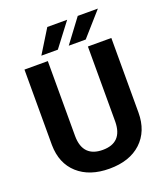

<svg xmlns="http://www.w3.org/2000/svg" viewBox="-162 -1012 981 1132"><g transform="rotate(-20 329.0 -445.5)"><path d="M350.1 -753.9H456.5L586.4 -900.9H460ZM178.2 -753.9H281.7L393.6 -900.9H269ZM454.6 -710.9V-237.8C453.1 -151.4 411.6 -107.9 329.1 -107.9C250.5 -107.9 203.1 -148.4 203.1 -241.7V-710.9H56.6V-237.3C57.6 -160.6 82.5 -100.1 131.3 -56.2C180.2 -12.2 246.1 9.8 329.1 9.8C413.6 9.8 480 -12.7 528.8 -58.1C577.1 -103.5 601.6 -165 601.6 -242.7V-710.9Z"/></g></svg>

Font: Roboto
Style: Bold
Weight: 700
Designer: Google
Version: Version 2.137; 2017